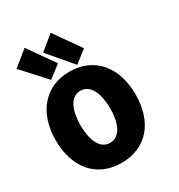

<svg xmlns="http://www.w3.org/2000/svg" viewBox="-236 -1173 1258 1352"><g transform="rotate(-30 393.5 -497.0)"><path d="M681 -345C681 -121 560 25 356 25C155 25 32 -121 32 -345C32 -569 158 -716 356 -716C557 -716 681 -569 681 -345ZM477 -349C477 -465 440 -561 356 -561C272 -561 236 -464 236 -349C236 -233 272 -138 356 -138C441 -138 477 -233 477 -349ZM264 -924 380 -1019 529 -807 429 -730ZM45 -919 168 -1019 317 -807 217 -730Z"/></g></svg>

Font: Repo Black
Style: Regular
Weight: 900
Designer: Stefan Peev
Foundry: Context Ltd
Version: Version 1.502